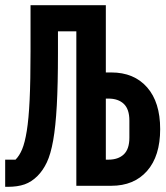

<svg xmlns="http://www.w3.org/2000/svg" viewBox="-23 -718 643 742"><path d="M272 -597H201V-512Q201 -392 196.5 -310.5Q192 -229 182.5 -175.5Q173 -122 158 -90.5Q143 -59 122 -38Q99 -15 72 -5.5Q45 4 7 4H-3V-101H37Q52 -116 62.5 -141Q73 -166 80.5 -212Q88 -258 91.5 -332Q95 -406 95 -520V-698H386V-438H407Q495 -438 545.5 -380.5Q596 -323 596 -219Q596 -115 545.5 -57.5Q495 0 407 0H272ZM396 -101Q434 -101 455.5 -121.5Q477 -142 477 -186V-252Q477 -296 455.5 -316.5Q434 -337 396 -337H386V-101Z"/></svg>

Font: IBM Plex Mono SemiBold
Style: Regular
Weight: 600
Monospace: yes
Designer: Mike Abbink, Paul van der Laan, Pieter van Rosmalen
Foundry: Bold Monday
Version: Version 2.3